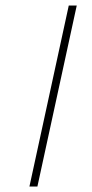

<svg xmlns="http://www.w3.org/2000/svg" viewBox="-20 -678 333 698"><path d="M87 0 230 -658H259L116 0Z"/></svg>

Font: Ysabeau Infant Thin
Style: Italic
Weight: 250
Italic angle: -12°
Designer: Christian Thalmann (Catharsis Fonts)
Version: Version 2.001;gftools[0.9.30]; featfreeze: ss01,ss02,lnum